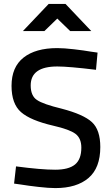

<svg xmlns="http://www.w3.org/2000/svg" viewBox="-20 -952 572 982"><path d="M479 -683 471 -595Q331 -612 273 -612Q137 -612 137 -515Q137 -462 169 -440.5Q201 -419 296 -396Q407 -367 450 -327.5Q493 -288 493 -200Q493 -93 432.5 -41.5Q372 10 263 10Q230 10 177 4Q124 -2 88 -8L52 -13L62 -101Q191 -84 262 -84Q331 -84 363.5 -110.5Q396 -137 396 -197Q396 -245 366 -267.5Q336 -290 253 -309Q136 -336 87.5 -378.5Q39 -421 39 -513Q39 -609 100.5 -657.5Q162 -706 273 -706Q307 -706 358.5 -700Q410 -694 444 -688ZM97 -793 229 -932H315L447 -793H339L273 -857L207 -793Z"/></svg>

Font: TitilliumText22L Lt
Style: Medium
Weight: 500
Designer: Campivisivi
Foundry: Campivisivi
Version: 1.000